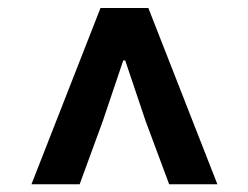

<svg xmlns="http://www.w3.org/2000/svg" viewBox="-20 -780 629 486"><path d="M59.6 -313.5 234.4 -759.8H355.5L530.3 -313.5H408.2L348.6 -473.6L296.9 -627H292L240.2 -473.6L181.6 -313.5Z"/></svg>

Font: Gen Shin Gothic Bold
Style: Bold
Weight: 700
Designer: [Source Han Sans]
Ryoko NISHIZUKA  (kana & ideographs); Paul D. Hunt (Latin, Greek & Cyrillic); Wenlong ZHANG  (bopomofo
Version: Version 1.002.20150607